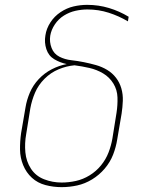

<svg xmlns="http://www.w3.org/2000/svg" viewBox="-20 -763 616 791"><path d="M234 8Q266 8 298 1Q330 -6 359.5 -24Q389 -42 411.5 -68.5Q434 -95 446 -126Q458 -157 463 -189L481 -295Q485 -321 486 -347.5Q487 -374 480 -398.5Q473 -423 458 -442.5Q443 -462 421.5 -475Q400 -488 375 -495Q350 -502 325 -507Q300 -512 273.5 -515Q247 -518 224.5 -529.5Q202 -541 192.5 -565.5Q183 -590 187 -616Q191 -640 206 -662.5Q221 -685 243.5 -699Q266 -713 291 -718.5Q316 -724 340 -724Q386 -724 428 -710.5Q470 -697 507 -675L510 -694Q472 -717 429 -730Q386 -743 339 -743Q311 -743 283 -736.5Q255 -730 229.5 -713Q204 -696 187.5 -670.5Q171 -645 167 -617Q162 -588 171 -560.5Q180 -533 203.5 -519Q227 -505 255 -499Q223 -493 193 -477.5Q163 -462 139.5 -437Q116 -412 103 -381.5Q90 -351 85 -320L67 -215Q62 -180 62.5 -146.5Q63 -113 75.5 -82.5Q88 -52 111.5 -30.5Q135 -9 167.5 -0.5Q200 8 234 8ZM234 -11Q196 -11 161.5 -24.5Q127 -38 107.5 -68Q88 -98 84.5 -135.5Q81 -173 88 -211L105 -317Q111 -350 124.5 -381.5Q138 -413 163.5 -438.5Q189 -464 221.5 -477.5Q254 -491 287 -494Q318 -490 348.5 -483Q379 -476 405 -460.5Q431 -445 447 -419Q463 -393 464 -361.5Q465 -330 460 -298L443 -192Q438 -163 427 -134.5Q416 -106 396 -81.5Q376 -57 349 -40.5Q322 -24 292.5 -17.5Q263 -11 234 -11Z"/></svg>

Font: Iosevka Sparkle Thin
Style: Italic
Weight: 100
Italic angle: -9°
Designer: Belleve Invis
Foundry: Belleve Invis
Version: Version 4.5.0; ttfautohint (v1.8.3)